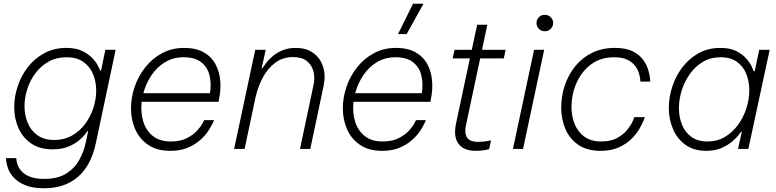

<svg xmlns="http://www.w3.org/2000/svg" viewBox="-20 -796 4147 1026"><path d="M216 210Q154 210 114.5 193.5Q75 177 53.5 153Q32 129 23.5 105.5Q15 82 13.5 65.5Q12 49 12 49H67Q67 49 68 60Q69 71 75.5 88Q82 105 97.5 121.5Q113 138 142 149Q171 160 217 160Q289 160 334 131.5Q379 103 403.5 58.5Q428 14 438 -33L451 -95H447Q447 -95 436 -80Q425 -65 402.5 -46Q380 -27 345 -12.5Q310 2 261 2Q192 2 146.5 -29.5Q101 -61 78.5 -112Q56 -163 56 -223Q56 -279 74.5 -335Q93 -391 129 -437.5Q165 -484 217 -512Q269 -540 335 -540Q388 -540 423.5 -521.5Q459 -503 479 -479.5Q499 -456 507 -437.5Q515 -419 515 -419H520L543 -530H598L492 -30Q466 90 395.5 150Q325 210 216 210ZM270 -48Q323 -48 364.5 -71.5Q406 -95 435 -134Q464 -173 479 -219.5Q494 -266 494 -312Q494 -360 477 -400.5Q460 -441 425 -465.5Q390 -490 335 -490Q282 -490 240.5 -467Q199 -444 170 -405.5Q141 -367 126 -320.5Q111 -274 111 -228Q111 -181 128 -139.5Q145 -98 180.5 -73Q216 -48 270 -48Z M890 10Q818 10 771.5 -22Q725 -54 702.5 -105.5Q680 -157 680 -217Q680 -275 699.5 -332Q719 -389 756 -436Q793 -483 845.5 -511.5Q898 -540 964 -540Q1027 -540 1068.5 -516.5Q1110 -493 1131.5 -453Q1153 -413 1157 -364Q1161 -315 1150 -264L1148 -252H737Q731 -195 745.5 -147Q760 -99 796.5 -69.5Q833 -40 893 -40Q943 -40 977 -57Q1011 -74 1032 -96.5Q1053 -119 1062 -136.5Q1071 -154 1071 -154H1124Q1124 -154 1116.5 -137.5Q1109 -121 1093 -96.5Q1077 -72 1049.5 -47.5Q1022 -23 983 -6.5Q944 10 890 10ZM746 -298H1102Q1110 -348 1100 -391.5Q1090 -435 1056.5 -462.5Q1023 -490 961 -490Q906 -490 862.5 -464Q819 -438 789.5 -394Q760 -350 746 -298Z M1231 0 1344 -530H1400L1378 -431H1382Q1389 -442 1402.5 -460Q1416 -478 1438 -496.5Q1460 -515 1490.5 -527.5Q1521 -540 1560 -540Q1618 -540 1655.5 -512Q1693 -484 1707 -437.5Q1721 -391 1709 -336L1638 0H1583L1655 -340Q1664 -380 1655 -414.5Q1646 -449 1619.5 -470Q1593 -491 1546 -491Q1491 -491 1450.5 -460.5Q1410 -430 1384 -381Q1358 -332 1345 -274L1287 0Z M2153 -614H2107L2187 -776H2243ZM2022 10Q1950 10 1903.5 -22Q1857 -54 1834.5 -105.5Q1812 -157 1812 -217Q1812 -275 1831.5 -332Q1851 -389 1888 -436Q1925 -483 1977.5 -511.5Q2030 -540 2096 -540Q2159 -540 2200.5 -516.5Q2242 -493 2263.5 -453Q2285 -413 2289 -364Q2293 -315 2282 -264L2280 -252H1869Q1863 -195 1877.5 -147Q1892 -99 1928.5 -69.5Q1965 -40 2025 -40Q2075 -40 2109 -57Q2143 -74 2164 -96.5Q2185 -119 2194 -136.5Q2203 -154 2203 -154H2256Q2256 -154 2248.5 -137.5Q2241 -121 2225 -96.5Q2209 -72 2181.5 -47.5Q2154 -23 2115 -6.5Q2076 10 2022 10ZM1878 -298H2234Q2242 -348 2232 -391.5Q2222 -435 2188.5 -462.5Q2155 -490 2093 -490Q2038 -490 1994.5 -464Q1951 -438 1921.5 -394Q1892 -350 1878 -298Z M2523 10Q2457 10 2429.5 -28.5Q2402 -67 2417 -136L2491 -484H2399L2409 -530H2501L2530 -664H2584L2556 -530H2682L2672 -484H2546L2470 -127Q2461 -85 2475.5 -61.5Q2490 -38 2536 -38Q2559 -38 2581.5 -42Q2604 -46 2604 -46L2594 1Q2594 1 2573 5.5Q2552 10 2523 10Z M2891 -629Q2872 -629 2859.5 -642Q2847 -655 2847 -673Q2847 -691 2859.5 -704Q2872 -717 2891 -717Q2910 -717 2923 -704Q2936 -691 2936 -673Q2936 -655 2923 -642Q2910 -629 2891 -629ZM2721 0 2834 -530H2888L2775 0Z M3189 10Q3117 10 3070.5 -22Q3024 -54 3001.5 -106.5Q2979 -159 2979 -220Q2979 -282 2998 -339Q3017 -396 3053.5 -441.5Q3090 -487 3143.5 -513.5Q3197 -540 3266 -540Q3324 -540 3360.5 -522Q3397 -504 3416.5 -477Q3436 -450 3444 -423Q3452 -396 3453.5 -378Q3455 -360 3455 -360H3402Q3402 -360 3401 -373Q3400 -386 3394 -405.5Q3388 -425 3373.5 -444.5Q3359 -464 3332 -477Q3305 -490 3262 -490Q3189 -490 3138.5 -452Q3088 -414 3061 -353.5Q3034 -293 3034 -223Q3034 -174 3051 -132.5Q3068 -91 3103 -65.5Q3138 -40 3192 -40Q3245 -40 3279.5 -59.5Q3314 -79 3334 -105Q3354 -131 3362 -150.5Q3370 -170 3370 -170H3426Q3426 -170 3419 -152Q3412 -134 3396.5 -107Q3381 -80 3353.5 -53Q3326 -26 3285.5 -8Q3245 10 3189 10Z M3830 -540Q3881 -540 3914.5 -523Q3948 -506 3968 -483Q3988 -460 3997 -440Q4006 -420 4008 -415H4013L4037 -530H4093L3979 0H3924L3944 -92H3940Q3940 -92 3928.5 -76.5Q3917 -61 3894 -41Q3871 -21 3836 -5.5Q3801 10 3754 10Q3687 10 3642.5 -22.5Q3598 -55 3576 -107Q3554 -159 3554 -219Q3554 -276 3572.5 -333Q3591 -390 3626.5 -436.5Q3662 -483 3713 -511.5Q3764 -540 3830 -540ZM3831 -490Q3778 -490 3737 -466Q3696 -442 3667 -401.5Q3638 -361 3623 -313Q3608 -265 3608 -218Q3608 -171 3624 -130.5Q3640 -90 3674 -65Q3708 -40 3760 -40Q3813 -40 3854 -64.5Q3895 -89 3924 -129Q3953 -169 3968.5 -217.5Q3984 -266 3984 -313Q3984 -361 3968 -401Q3952 -441 3918 -465.5Q3884 -490 3831 -490Z"/></svg>

Font: Be Vietnam Pro ExtraLight
Style: Italic
Weight: 200
Italic angle: -12°
Designer: Lam Bao, Tony Le, Vietanh Nguyen
Foundry: Yellow Type Foundry
Version: Version 1.002; ttfautohint (v1.8.3)